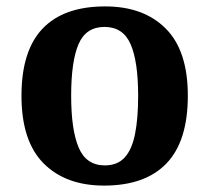

<svg xmlns="http://www.w3.org/2000/svg" viewBox="-20 -569 653 599"><path d="M304.6 10Q185 10 116 -59.3Q47 -128.7 47 -270.3Q47 -411 113.1 -480Q179.2 -549 308 -549Q428 -549 497 -480Q566 -411 566 -270.3Q566 -128.7 499.5 -59.3Q433 10 304.6 10ZM307.2 -53Q346 -53 368.7 -77.4Q391.3 -101.7 401.2 -150.5Q411 -199.2 411 -270Q411 -377 387.5 -431Q364 -485 306 -485Q248 -485 225 -431.2Q202 -377.5 202 -270Q202 -164 225.5 -108.5Q249 -53 307.2 -53Z"/></svg>

Font: Noto Serif Gujarati
Style: Regular
Weight: 400
Designer: Universal Thirst, Indian Type Foundry and the Monotype Design Team
Foundry: Monotype Imaging Inc.
Version: Version 2.102